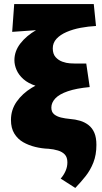

<svg xmlns="http://www.w3.org/2000/svg" viewBox="-20 -731 504 946"><path d="M351 195 279 149Q294 132 303 111.5Q312 91 312 69Q312 44 299.5 30.5Q287 17 265.5 10.5Q244 4 219 2Q187 1 154 -7Q121 -15 94 -30.5Q67 -46 50.5 -73Q34 -100 34 -140Q34 -190 62 -230Q90 -270 136.5 -298.5Q183 -327 240 -342Q297 -357 356 -357L422 -302Q357 -296 314.5 -281.5Q272 -267 252.5 -246Q233 -225 233 -201Q233 -179 246.5 -168Q260 -157 280.5 -152Q301 -147 324 -145Q351 -143 374.5 -136Q398 -129 416.5 -114.5Q435 -100 445 -76.5Q455 -53 455 -17Q455 32 440 70Q425 108 401 138Q377 168 351 195ZM254 -297Q197 -295 158 -307.5Q119 -320 95.5 -341Q72 -362 61.5 -386.5Q51 -411 51 -434Q51 -479 80.5 -517Q110 -555 159.5 -583.5Q209 -612 269 -628Q329 -644 391 -646L453 -603Q415 -601 377.5 -594Q340 -587 308.5 -573.5Q277 -560 258.5 -540Q240 -520 240 -493Q240 -465 254 -449.5Q268 -434 287.5 -427Q307 -420 324.5 -419Q342 -418 349 -418H405L422 -302ZM40 -574 50 -711H442L453 -603Z"/></svg>

Font: Ysabeau Office Black
Style: Regular
Weight: 900
Designer: Christian Thalmann (Catharsis Fonts)
Version: Version 2.001;gftools[0.9.30]; featfreeze: tnum,lnum,ss02